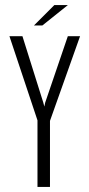

<svg xmlns="http://www.w3.org/2000/svg" viewBox="-20 -733 351 753"><path d="M127 0V-261L17 -591H68L150 -330L154 -315L157 -330L246 -591H294L176 -259V0ZM113 -633 193 -713H246L146 -633Z"/></svg>

Font: Alumni Sans Light
Style: Regular
Weight: 300
Version: Version 1.018